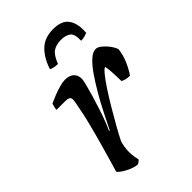

<svg xmlns="http://www.w3.org/2000/svg" viewBox="-211 -780 861 861"><g transform="rotate(-45 220.0 -349.0)"><path d="M135 0Q125 0 110.5 -5Q96 -10 81.5 -17.5Q67 -25 56.5 -33Q46 -41 44 -46Q49 -62 58.5 -95Q68 -128 81 -173.5Q94 -219 107 -270Q115 -300 121.5 -330.5Q128 -361 132 -383Q136 -405 136 -411Q136 -423 128 -427Q120 -431 106 -431H51Q51 -439 53.5 -448.5Q56 -458 58 -464Q73 -471 94.5 -479.5Q116 -488 137.5 -494Q159 -500 172 -500Q200 -500 215 -486.5Q230 -473 230 -449Q230 -440 223.5 -415Q217 -390 207.5 -357.5Q198 -325 187 -292Q176 -259 166 -233.5Q156 -208 151 -199L154 -196Q171 -230 191.5 -271Q212 -312 235.5 -352.5Q259 -393 282 -426.5Q305 -460 327 -480Q349 -500 367 -500Q379 -500 391 -491Q403 -482 414 -469.5Q425 -457 432 -444.5Q439 -432 440 -426Q436 -392 422 -360.5Q408 -329 392 -306Q377 -306 365 -309.5Q353 -313 348 -317Q348 -327 347.5 -345.5Q347 -364 345.5 -383.5Q344 -403 341 -413Q334 -412 317 -391.5Q300 -371 278.5 -338Q257 -305 234 -266.5Q211 -228 190.5 -191.5Q170 -155 156 -127Q152 -113 149.5 -98Q147 -83 147 -68Q147 -53 149 -39.5Q151 -26 154 -15Q153 -12 148 -7.5Q143 -3 135 0ZM201 -572Q185 -572 174 -575Q163 -578 159 -581Q176 -634 208.5 -666Q241 -698 296 -698Q352 -698 373 -666Q394 -634 389 -581Q385 -579 373.5 -575.5Q362 -572 348 -572Q350 -614 333 -626.5Q316 -639 287 -639Q256 -639 236.5 -626Q217 -613 201 -572Z"/></g></svg>

Font: Texturina Medium 12pt Medium
Style: Italic
Weight: 500
Italic angle: -11°
Version: Version 1.002